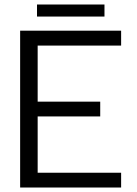

<svg xmlns="http://www.w3.org/2000/svg" viewBox="-20 -836 610 856"><path d="M145 -762.2V-815.9H445.8V-762.2ZM69.8 0V-699.2H520V-632.8H147.9V-382.8H426.8V-316.9H147.9V-65.9H520V0Z"/></svg>

Font: Prompt Light
Style: Regular
Weight: 300
Designer: Katatrad Team
Foundry: CadsonDemak
Version: Version 1.000;PS 001.000;hotconv 1.0.88;makeotf.lib2.5.64775